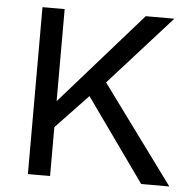

<svg xmlns="http://www.w3.org/2000/svg" viewBox="-51 -751 807 802"><g transform="rotate(5 352.5 -350.0)"><path d="M387 -410 688 0H570L323 -347L188 -205V0H95V-700H188V-314L528 -700H648Z"/></g></svg>

Font: Goli
Style: Regular
Weight: 400
Designer: jaikishan Patel
Foundry: MagicType
Version: Version 1.000